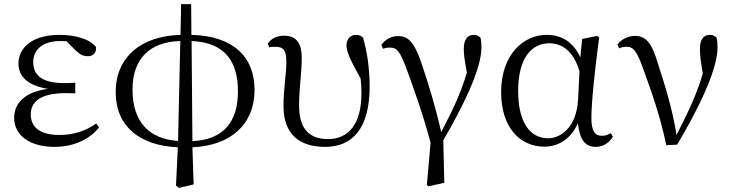

<svg xmlns="http://www.w3.org/2000/svg" viewBox="-20 -701 3571 936"><path d="M245 15C342 15 419 -24 463 -80L449 -99C397 -62 337 -43 270 -43C176 -43 130 -80 130 -143C130 -200 170 -247 301 -247C311 -247 321 -247 347 -246V-298C323 -296 308 -296 291 -296C182 -296 142 -337 142 -398C142 -460 189 -501 275 -501L304 -500L347 -457C373 -432 387 -427 410 -427C433 -427 451 -444 448 -472C415 -513 342 -531 270 -531C134 -531 70 -466 70 -391C70 -331 113 -283 214 -268C97 -252 49 -195 49 -127C49 -39 128 15 245 15Z M848 -14C707 -23 626 -107 626 -264C626 -410 705 -497 859 -501ZM838 204 853 215 924 198 918 17C1105 9 1221 -95 1221 -263C1221 -423 1118 -526 913 -531L912 -681H863L860 -531C666 -526 544 -421 544 -252C544 -84 662 9 847 17ZM914 -501C1077 -494 1140 -401 1140 -255C1140 -110 1072 -20 918 -13Z M1565 15C1698 15 1782 -74 1782 -280C1782 -369 1769 -451 1750 -517C1742 -526 1730 -531 1715 -531C1689 -531 1669 -510 1669 -481C1669 -450 1686 -411 1738 -318C1741 -292 1742 -269 1742 -246C1742 -92 1676 -23 1579 -23C1481 -23 1438 -80 1438 -188C1438 -275 1451 -342 1451 -420C1451 -487 1427 -527 1365 -527C1329 -527 1302 -513 1285 -488L1293 -470C1301 -473 1311 -473 1322 -473C1363 -473 1376 -455 1376 -398C1376 -341 1362 -267 1362 -184C1362 -45 1441 15 1565 15Z M2061 201 2070 207 2146 190 2141 -17C2233 -175 2327 -361 2327 -470C2327 -488 2326 -501 2323 -516C2314 -526 2306 -531 2289 -531C2259 -531 2241 -509 2241 -462C2241 -436 2244 -412 2256 -347C2225 -243 2187 -165 2131 -57C2100 -193 2066 -299 2040 -377C2000 -501 1968 -525 1921 -525C1886 -525 1859 -509 1839 -482L1847 -463C1857 -467 1868 -469 1879 -469C1916 -469 1929 -454 1965 -357C1996 -270 2039 -156 2079 -5Z M2634 14C2696 14 2761 -18 2797 -100C2807 -16 2834 15 2885 15C2922 15 2952 -7 2968 -35L2957 -52C2943 -44 2932 -39 2914 -39C2881 -39 2863 -60 2863 -127C2863 -204 2882 -380 2901 -518L2891 -526L2818 -511L2809 -421C2775 -497 2717 -531 2645 -531C2533 -531 2423 -437 2423 -251C2423 -82 2513 14 2634 14ZM2805 -353 2798 -213C2790 -82 2715 -27 2652 -27C2562 -27 2506 -107 2506 -258C2506 -425 2577 -490 2657 -490C2718 -490 2776 -454 2805 -353Z M3228 7 3281 4C3379 -160 3478 -357 3478 -470C3478 -488 3477 -501 3473 -517C3465 -526 3456 -531 3441 -531C3409 -531 3392 -507 3392 -462C3392 -434 3397 -397 3406 -342C3374 -234 3334 -153 3278 -43C3259 -165 3222 -285 3189 -386C3159 -489 3131 -526 3075 -526C3043 -526 3009 -510 2990 -484L2998 -465C3008 -470 3020 -473 3036 -473C3068 -473 3086 -449 3115 -367C3154 -259 3199 -136 3228 7Z"/></svg>

Font: Harano Aji Mincho KR
Style: Regular
Weight: 400
Foundry: Masamichi Hosoda
Version: HaranoAjiMinchoKR-Regular version 20230610;ttx 4.39.4